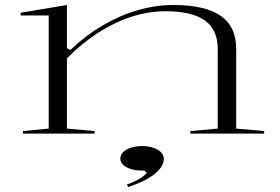

<svg xmlns="http://www.w3.org/2000/svg" viewBox="-20 -535 1123 769"><path d="M1038 -10V0H742V-10L852 -20V-340Q852 -416 800.5 -453Q749 -490 643 -490Q592 -490 540 -477.5Q488 -465 438 -440.5Q388 -416 340 -381Q292 -346 248 -301V-20L359 -10V0H72V-10L175 -20V-473H63V-484L248 -515V-342L262 -335Q323 -393 391 -433Q459 -473 531 -494Q603 -515 674 -515Q738 -515 785.5 -504Q833 -493 864 -471.5Q895 -450 910.5 -417Q926 -384 926 -338V-20ZM494 214 488 204Q505 198 520 191Q535 184 548 175Q561 166 568 157L558 148H547Q522 148 502.5 141.5Q483 135 472.5 124.5Q462 114 462 100Q462 84 475 72.5Q488 61 508 55.5Q528 50 550 50Q572 50 591.5 56Q611 62 623.5 73.5Q636 85 636 102Q636 118 625 134.5Q614 151 594.5 165.5Q575 180 549.5 192Q524 204 494 214Z"/></svg>

Font: Kalnia Expanded ExtraLight
Style: Regular
Weight: 250
Width: 7
Designer: Frida Medrano
Foundry: Frida Medrano
Version: Version 1.105